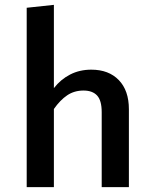

<svg xmlns="http://www.w3.org/2000/svg" viewBox="-20 -771 640 791"><path d="M511 -321V0H399V-309Q399 -357 380 -377.5Q361 -398 324 -398Q286 -398 257 -378.5Q228 -359 202 -322V0H90V-739L202 -751V-408Q230 -444 269 -464Q308 -484 356 -484Q428 -484 469.5 -441Q511 -398 511 -321Z"/></svg>

Font: Fira Mono Medium
Style: Regular
Weight: 500
Designer: Carrois Corporate & Edenspiekermann AG
Foundry: Carrois Corporate GbR & Edenspiekermann AG
Version: Version 3.206